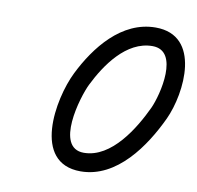

<svg xmlns="http://www.w3.org/2000/svg" viewBox="-72 -647 785 764"><g transform="rotate(10 320.5 -265.0)"><path d="M603 -223.2C655.3 -335.6 680.8 -572.8 497.4 -572.8C359.5 -572.8 263.8 -448.8 208.3 -336.6C208.3 -336.6 208.3 -336.6 208.3 -336.6C208.4 -336.7 208.4 -336.7 208.4 -336.7C153 -225.1 105.1 42.8 301.2 42.8C447.8 42.8 547.8 -105.5 602.9 -223.1C602.9 -223.1 602.9 -223.1 602.9 -223.1C602.9 -223.2 603 -223.2 603 -223.2ZM275.6 -303.4C316.9 -387 391.5 -497.8 497.4 -497.8C607.9 -497.8 561.5 -311.9 535 -254.8C535 -254.8 535 -254.8 535 -254.9C535 -254.9 535 -254.9 535 -254.9C494.3 -168 413.6 -32.2 301.2 -32.2C183.7 -32.2 247.9 -247.7 275.5 -303.3C275.5 -303.3 275.6 -303.3 275.6 -303.4C275.6 -303.4 275.6 -303.4 275.6 -303.4Z"/></g></svg>

Font: FRB American Cursive Extrabold
Style: Bold Italic
Weight: 800
Italic angle: -25°
Version: Version 2.0;Modular Font Editor K font №1